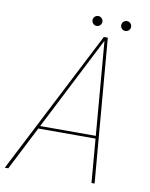

<svg xmlns="http://www.w3.org/2000/svg" viewBox="-92 -908 762 975"><g transform="rotate(10 289.0 -420.5)"><path d="M1 0 381 -741H401.5L464 0H448L387.5 -724.5H388.5L19 0ZM128 -225.5 131 -239.5H439.5L436.5 -225.5ZM335 -790Q324.5 -790 317 -797.5Q309.5 -805 309.5 -815.5Q309.5 -826 317 -833.5Q324.5 -841 335 -841Q345.5 -841 353 -833.5Q360.5 -826 360.5 -815.5Q360.5 -805 353 -797.5Q345.5 -790 335 -790ZM483 -790Q472.5 -790 465 -797.5Q457.5 -805 457.5 -815.5Q457.5 -826 465 -833.5Q472.5 -841 483 -841Q493.5 -841 501 -833.5Q508.5 -826 508.5 -815.5Q508.5 -805 501 -797.5Q493.5 -790 483 -790Z"/></g></svg>

Font: Epilogue Thin
Style: Italic
Weight: 250
Italic angle: -12°
Designer: Tyler Finck
Foundry: Etcetera Type Co
Version: Version 2.112